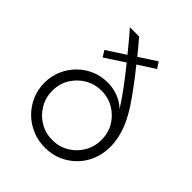

<svg xmlns="http://www.w3.org/2000/svg" viewBox="-193 -776 892 892"><g transform="rotate(45 253.5 -329.5)"><path d="M254.9 8.3Q210.4 8.3 171.2 -8Q131.9 -24.3 102.4 -53.5Q72.9 -82.6 56.2 -121.2Q39.6 -159.7 39.6 -203.5Q39.6 -247.2 55.9 -285.1Q72.2 -322.9 100.7 -351.7Q129.2 -380.6 166.7 -396.5Q204.2 -412.5 246.5 -412.5Q283.3 -412.5 316.3 -400Q349.3 -387.5 373.6 -363.2Q348.6 -403.5 314.2 -449.7Q279.9 -495.8 243.8 -540.3L147.9 -477.8L129.2 -508.3L220.8 -568.1Q206.2 -586.1 192 -603.5Q177.8 -620.8 164.2 -636.8Q150.7 -652.8 138.2 -666.7H198.6Q213.2 -650.7 228.5 -631.9Q243.8 -613.2 259.7 -593.8L345.1 -649.3L364.6 -618.8L281.9 -565.3Q318.8 -520.1 350 -477.4Q381.2 -434.7 400 -406.2Q438.2 -345.8 452.8 -298.3Q467.4 -250.7 467.4 -210.4Q467.4 -163.2 451.4 -123.6Q435.4 -84 406.2 -54.5Q377.1 -25 338.5 -8.3Q300 8.3 254.9 8.3ZM253.5 -41Q298.6 -41 335.4 -62.8Q372.2 -84.7 393.8 -121.9Q415.3 -159 415.3 -203.5Q415.3 -248.6 393.8 -285.1Q372.2 -321.5 335.4 -343.4Q298.6 -365.3 253.5 -365.3Q209 -365.3 172.2 -343.4Q135.4 -321.5 113.5 -285.1Q91.7 -248.6 91.7 -203.5Q91.7 -159 113.5 -121.9Q135.4 -84.7 172.2 -62.8Q209 -41 253.5 -41Z"/></g></svg>

Font: Afacad Flux Light
Style: Regular
Weight: 300
Designer: Kristian Moeller
Foundry: Dicotype
Version: Version 1.100